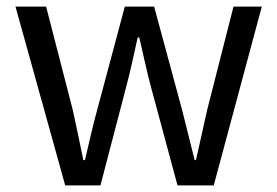

<svg xmlns="http://www.w3.org/2000/svg" viewBox="-20 -563 842 583"><path d="M178 0H285L361 -291C375 -343 386 -394 398 -449H403C416 -394 426 -344 440 -293L519 0H629L775 -543H689L609 -229C597 -177 587 -128 575 -77H571C558 -128 546 -177 533 -229L448 -543H359L275 -229C261 -178 250 -128 238 -77H233C223 -128 212 -177 201 -229L120 -543H27Z"/></svg>

Font: Squished Noto Sans CJK JP Regular
Style: Regular
Weight: 400
Designer: Ryoko NISHIZUKA (kana & ideographs); Paul D. Hunt (Latin, Greek & Cyrillic); Wenlong ZHANG (bopomofo); Sandoll Communica
Foundry: Adobe Systems Incorporated
Version: Version 1.004;PS 1.004;hotconv 1.0.82;makeotf.lib2.5.63406